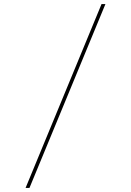

<svg xmlns="http://www.w3.org/2000/svg" viewBox="-20 -780 640 938"><path d="M105 138 476 -760H495L124 138Z"/></svg>

Font: IBM Plex Mono Thin
Style: Regular
Weight: 100
Monospace: yes
Designer: Mike Abbink, Paul van der Laan, Pieter van Rosmalen
Foundry: Bold Monday
Version: Version 2.3